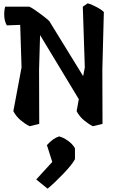

<svg xmlns="http://www.w3.org/2000/svg" viewBox="-20 -740 703 1150"><path d="M602 -668 593 -323 594 2 536 16Q510 3 483 -19.5Q456 -42 439 -74L452 -146L220 -530L214 -323L215 2L157 16Q131 3 104 -19.5Q77 -42 60 -74L109 -336L101 -591L21 -588Q7 -612 5.5 -643.5Q4 -675 11 -700H156Q171 -693 192.5 -678Q214 -663 236.5 -646Q259 -629 275 -614L478 -284L488 -336L476 -700L505 -720Q516 -718 535.5 -709Q555 -700 574 -689Q593 -678 602 -668ZM334 77Q359 83 387 103Q415 123 429 148V213Q422 228 403 251.5Q384 275 359 301Q334 327 309 351Q284 375 265 390L197 335L293 230L261 129Q298 88 334 77Z"/></svg>

Font: Langar
Style: Regular
Weight: 400
Designer: Alessia Mazzarella
Foundry: Typeland
Version: Version 1.001; ttfautohint (v1.8.3)